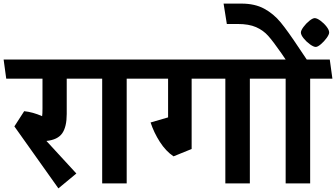

<svg xmlns="http://www.w3.org/2000/svg" viewBox="-48 -1023 1874 1071"><path d="M210.9 -236.8 377.9 -55.2 277.8 27.8 32.2 -317.9 86.9 -402.8Q134.8 -397.9 187 -375Q189 -387.2 189 -418V-584H-13.2L-27.8 -690.9H444.8L459 -584H324.2V-387.2Q324.2 -315.9 299.1 -279.5Q273.9 -243.2 210.9 -236.8Z M658.7 0H522V-584H417L400.9 -690.9H768.1L782.7 -584H658.7Z M1345.7 0H1209V-584H1021V-191.9L919.9 -150.9Q877 -179.7 843.8 -231.4Q810.5 -283.2 792 -339.8L889.6 -368.2V-584H745.6L730 -690.9H1454.6L1469.7 -584H1345.7Z M1682.1 0H1545.4V-584H1440.4L1424.3 -690.9H1545.4Q1534.2 -706.1 1521.5 -726.1Q1475.6 -792 1448 -823Q1420.4 -854 1380.4 -871.6Q1340.3 -889.2 1278.3 -889.2H1217.3L1199.2 -1002.9H1299.3Q1373.5 -1002.9 1426 -974.4Q1478.5 -945.8 1517.8 -897.9Q1557.1 -850.1 1620.1 -754.9L1663.1 -690.9H1791.5L1806.2 -584H1682.1ZM1630.4 -841.8Q1630.4 -853 1644.8 -872.6Q1659.2 -892.1 1677.7 -907Q1696.3 -921.9 1707.5 -921.9Q1719.7 -921.9 1739 -908Q1758.3 -894 1773.2 -875Q1788.1 -856 1788.1 -841.8Q1788.1 -830.6 1774.2 -811.3Q1760.3 -792 1742.2 -776.6Q1724.1 -761.2 1713.4 -761.2Q1701.2 -761.2 1681.2 -775.6Q1661.1 -790 1645.8 -809.1Q1630.4 -828.1 1630.4 -841.8Z"/></svg>

Font: Kadwa
Style: Regular
Weight: 400
Designer: Sol Matas
Foundry: Sol Matas
Version: Version 1.000;PS 001.000;hotconv 1.0.70;makeotf.lib2.5.58329